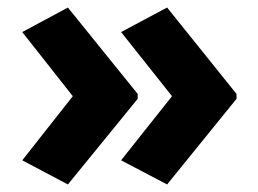

<svg xmlns="http://www.w3.org/2000/svg" viewBox="-20 -532 685 509"><path d="M607 -270 423 -43 301 -107 436 -277 301 -447 423 -512 607 -283ZM345 -270 160 -43 39 -107 173 -277 39 -447 160 -512 345 -283Z"/></svg>

Font: Noto Sans Armenian ExtraBold
Style: Regular
Weight: 800
Version: Version 2.007